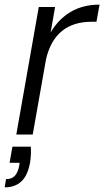

<svg xmlns="http://www.w3.org/2000/svg" viewBox="-40 -576 446 822"><path d="M13.2 51.8H91.8Q94.2 83.5 88.9 119.1Q78.6 175.8 51.3 200.9Q23.9 226.1 -20 226.1L-14.2 190.9Q10.3 190.9 23.4 176.8Q36.6 162.6 42 134.8L43.9 121.1H1ZM100.1 0H29.8L126 -545.9H195.8L176.8 -437Q210 -494.1 262.7 -525.1Q315.4 -556.2 386.2 -556.2L373 -482.9H353Q194.8 -482.9 157.2 -323.2Z"/></svg>

Font: SVN-Poppins Light
Style: Italic
Weight: 300
Italic angle: -10°
Designer: Ninad Kale (Devanagari), Jonny Pinhorn (Latin)
Foundry: Indian Type Foundry
Version: Version 3.002 2017